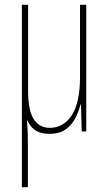

<svg xmlns="http://www.w3.org/2000/svg" viewBox="-20 -547 450 799"><path d="M339 -527V0H320L317 -112H315Q308 -85 294 -56.5Q280 -28 254 -9Q228 10 185 10Q152 10 130 -3Q108 -16 94 -45H92Q95 -14 95.5 9.5Q96 33 96 54V232H71V-527H97V-167Q97 -87 120.5 -51Q144 -15 187 -15Q244 -15 278.5 -67Q313 -119 313 -228V-527Z"/></svg>

Font: Noto Sans ExtraCondensed Thin
Style: Regular
Weight: 100
Width: 2
Designer: Monotype Design Team
Foundry: Monotype Imaging Inc.
Version: Version 2.013; ttfautohint (v1.8.4.7-5d5b)